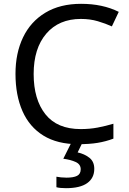

<svg xmlns="http://www.w3.org/2000/svg" viewBox="-20 -744 672 1004"><path d="M403 -645Q288 -645 222 -568Q156 -491 156 -357Q156 -224 217.5 -146.5Q279 -69 402 -69Q449 -69 491 -77Q533 -85 573 -97V-19Q533 -4 490.5 3Q448 10 389 10Q280 10 207 -35Q134 -80 97.5 -163Q61 -246 61 -358Q61 -466 100.5 -548.5Q140 -631 217 -677.5Q294 -724 404 -724Q517 -724 601 -682L565 -606Q532 -621 491.5 -633Q451 -645 403 -645ZM473 139Q473 187 436 213.5Q399 240 325 240Q293 240 275 235V180Q284 182 299 183.5Q314 185 328 185Q364 185 383 175.5Q402 166 402 141Q402 115 375.5 103Q349 91 311 86L354 0H412L386 53Q422 61 447.5 81Q473 101 473 139Z"/></svg>

Font: Noto Sans Gothic
Style: Regular
Weight: 400
Designer: Monotype Design Team
Foundry: Monotype Imaging Inc.
Version: Version 2.001; ttfautohint (v1.8.4.7-5d5b)